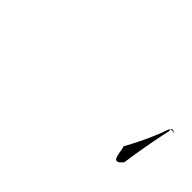

<svg xmlns="http://www.w3.org/2000/svg" viewBox="-23 -833 356 356"><g transform="rotate(45 155.0 -655.0)"><path d="M257 -625C260 -621 260 -597 267 -597C274 -597 274 -601 279 -605C285 -650 295 -697 297 -705C296 -714 300 -713 310 -706C310 -706 300 -714 294 -706C289 -691 278 -663 257 -625Z"/></g></svg>

Font: Zinc
Style: Obl
Weight: 400
Version: Version 1